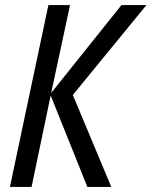

<svg xmlns="http://www.w3.org/2000/svg" viewBox="-20 -734 595 754"><path d="M19 0H104L179 -359L323 0H417L266 -361L555 -714H457L181 -369L255 -714H170Z"/></svg>

Font: Noto Sans Display SemiCondensed
Style: Italic
Weight: 400
Width: 4
Italic angle: -12°
Designer: Monotype Design Team
Foundry: Monotype Imaging Inc.
Version: Version 1.900